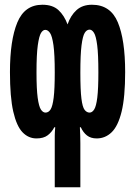

<svg xmlns="http://www.w3.org/2000/svg" viewBox="-20 -576 570 810"><path d="M368 -556Q446 -556 477 -482Q508 -408 508 -272Q508 -166 493 -105Q478 -44 451 -18Q424 8 388 8Q363 8 347 -4.5Q331 -17 321 -39H317Q318 -16 318.5 -3.5Q319 9 319 29V214H211V29Q211 9 211 -4Q211 -17 213 -39H209Q199 -19 181.5 -5.5Q164 8 134 8Q100 8 75 -18Q50 -44 36 -105Q22 -166 22 -272Q22 -406 53 -481Q84 -556 159 -556Q202 -556 226.5 -533.5Q251 -511 265 -473Q278 -511 303 -533.5Q328 -556 368 -556ZM358 -451Q346 -451 337.5 -437.5Q329 -424 324 -385Q319 -346 319 -270Q319 -196 323.5 -160Q328 -124 337 -112.5Q346 -101 358 -101Q369 -101 377.5 -114.5Q386 -128 390.5 -165Q395 -202 395 -271Q395 -347 390 -385.5Q385 -424 376.5 -437.5Q368 -451 358 -451ZM171 -450Q161 -450 153 -437Q145 -424 139.5 -385.5Q134 -347 134 -270Q134 -200 139 -163.5Q144 -127 152.5 -114Q161 -101 172 -101Q185 -101 193.5 -114.5Q202 -128 206.5 -164.5Q211 -201 211 -270Q211 -347 205.5 -385.5Q200 -424 191 -437Q182 -450 171 -450Z"/></svg>

Font: Noto Sans Mono Condensed
Style: Bold
Weight: 700
Width: 3
Designer: Monotype Design Team
Foundry: Monotype Imaging Inc.
Version: Version 2.014